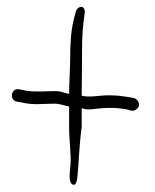

<svg xmlns="http://www.w3.org/2000/svg" viewBox="-20 -614 443 550"><path d="M22 -356C9 -347 12 -326 28 -323L49 -319C78 -313 107 -317 137 -317C151 -317 166 -311 178 -309V-250C178 -211 184 -174 182 -142C180 -118 175 -90 189 -85C198 -82 201 -97 202 -110C206 -151 207 -200 214 -250V-304C219 -303 221 -302 226 -301C243 -299 264 -305 293 -305C316 -305 330 -303 346 -300L356 -297C366 -295 376 -303 378 -311C380 -321 372 -331 364 -333L354 -335C335 -338 317 -341 293 -341C263 -341 237 -334 214 -340C214 -374 215 -414 215 -445C215 -480 215 -519 219 -548L222 -572C223 -577 224 -582 222 -586C218 -601 200 -594 197 -580L191 -557C183 -524 181 -485 181 -445C181 -416 178 -377 178 -345L162 -349C154 -352 146 -353 137 -353C112 -353 81 -350 56 -354L36 -358C31 -359 26 -359 22 -356Z"/></svg>

Font: Stray Cat
Style: UltCn
Weight: 400
Version: Version 1.0